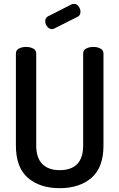

<svg xmlns="http://www.w3.org/2000/svg" viewBox="-20 -976 623 1002"><path d="M384 -888 263 -827Q257 -824 251 -824Q237 -824 226.5 -837Q216 -850 216 -865Q216 -883 231 -891L355 -954Q363 -956 366 -956Q380 -956 390 -943Q400 -930 400 -915Q400 -895 384 -888ZM414 -217V-697Q414 -714 429.5 -722.5Q445 -731 467 -731Q489 -731 504.5 -722.5Q520 -714 520 -697V-217Q520 -102 457.5 -48Q395 6 291 6Q188 6 125.5 -48Q63 -102 63 -217V-697Q63 -714 78.5 -722.5Q94 -731 116 -731Q138 -731 153.5 -722.5Q169 -714 169 -697V-217Q169 -152 201 -120Q233 -88 291 -88Q414 -88 414 -217Z"/></svg>

Font: Dosis
Style: SemiBold
Weight: 600
Designer: Edgar Tolentino, Pablo Impallari, Igino Marini
Foundry: Edgar Tolentino, Pablo Impallari, Igino Marini
Version: Version 1.007